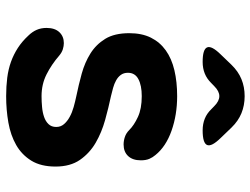

<svg xmlns="http://www.w3.org/2000/svg" viewBox="-118 -708 835 640"><g transform="rotate(90 300.0 -387.5)"><path d="M300.3 10Q267.5 10 238.8 6.4Q210.1 2.7 185.6 -6.1Q161.1 -14.9 139.3 -29Q117.5 -43.1 98.2 -64Q85.4 -77.1 79 -91.8Q72.6 -106.5 72.6 -124.7Q72.6 -152.3 86.7 -167.3Q100.8 -182.3 123.2 -182.3Q132.8 -182.3 143.6 -179Q154.3 -175.7 164.6 -167.1Q194.5 -141.2 227.5 -124.6Q260.4 -108 300 -108Q317.7 -108 336 -109.7Q354.3 -111.3 369 -116.4Q383.8 -121.4 393.2 -131.2Q402.7 -141 402.7 -157Q402.7 -172 393.2 -182.9Q383.8 -193.9 369 -201.9Q354.3 -210 336 -215.1Q317.7 -220.2 300 -223.9Q262.5 -231.6 225 -241.9Q187.6 -252.3 157.7 -271Q127.8 -289.7 108.9 -320.4Q90.1 -351.2 90.1 -400.4Q90.1 -442.4 105 -472.4Q120 -502.5 147.3 -522Q174.7 -541.6 213.5 -550.8Q252.3 -560 300 -560Q362.2 -560 415.2 -541.3Q468.2 -522.6 496.3 -487.6Q504 -478.7 509 -467.3Q513.9 -455.8 513.9 -439Q513.9 -411.8 499.7 -396.6Q485.5 -381.5 461.3 -381.5Q448.8 -381.5 436.1 -385.7Q423.4 -389.9 413.1 -400.2Q396.8 -416.5 369.3 -429.2Q341.8 -442 300 -442Q282.2 -442 268 -439.2Q253.7 -436.4 243.3 -430.8Q232.8 -425.3 227.5 -416.6Q222.1 -407.9 222.1 -395.8Q222.1 -382.1 229.1 -372.4Q236.1 -362.8 247.4 -356.6Q258.6 -350.3 272.7 -346.4Q286.8 -342.4 300 -339.4Q338 -331.4 379.5 -319.9Q420.9 -308.4 455.4 -288.4Q489.8 -268.4 512.3 -236.2Q534.7 -204 534.7 -154.6Q534.7 -105.7 515 -73.8Q495.2 -41.9 462.8 -23.4Q430.3 -4.9 388 2.6Q345.7 10 300.3 10ZM186 -645Q143.9 -645 137.5 -659.8Q131.1 -674.6 160.4 -704.6L195.4 -741Q217.4 -763.7 243.3 -774.3Q269.2 -785 300 -785Q330.8 -785 356.9 -774.3Q382.9 -763.7 404.9 -741L439.6 -704.9Q469.2 -674.6 462.8 -659.8Q456.4 -645 414 -645Q392.8 -645 375.1 -652.1Q357.5 -659.1 342.7 -674.6L333.2 -683.8Q316.4 -700.6 300 -700.6Q283.6 -700.6 266.8 -683.8L257 -674.3Q242.2 -659.1 224.7 -652.1Q207.2 -645 186 -645Z"/></g></svg>

Font: Maple Mono
Style: Regular
Weight: 400
Monospace: yes
Designer: subframe7536
Version: Version 7.300